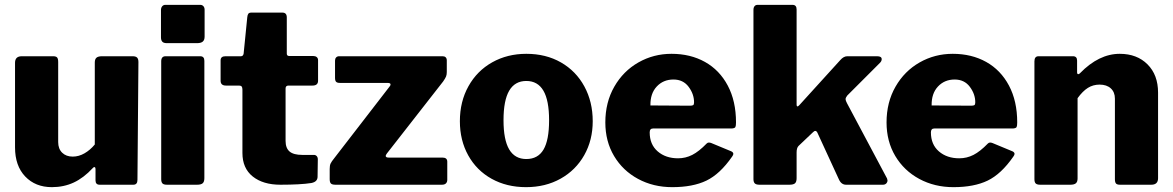

<svg xmlns="http://www.w3.org/2000/svg" viewBox="-20 -762 4839 792"><path d="M371 -166V-504Q371 -518 378 -524Q385 -530 401 -530H527Q540 -530 545.5 -524.5Q551 -519 551 -506L547 -20Q547 0 530 0H391Q374 0 374 -18V-65Q374 -71 370.5 -72.5Q367 -74 363 -69Q325 -28 284 -9Q243 10 194 10Q126 10 84 -34Q42 -78 42 -154V-503Q42 -530 70 -530H199Q211 -530 215.5 -525Q220 -520 220 -506V-176Q220 -148 236.5 -132Q253 -116 280 -116Q305 -116 328.5 -129.5Q352 -143 371 -166Z M824 -611Q824 -597 816.5 -590.5Q809 -584 793 -584H668Q655 -584 649.5 -590Q644 -596 644 -608V-720Q644 -730 649 -736Q654 -742 662 -742H806Q814 -742 819 -736.5Q824 -731 824 -722ZM823 -27Q823 -12 816 -6Q809 0 793 0H669Q655 0 650 -5.5Q645 -11 645 -23V-509Q645 -530 663 -530H806Q823 -530 823 -511Z M1170 -409Q1158 -409 1158 -397V-181Q1158 -151 1174.5 -137Q1191 -123 1227 -123H1275Q1282 -123 1286.5 -118Q1291 -113 1291 -105L1290 -33Q1290 -12 1264 -7Q1219 0 1137 0Q1065 0 1022.5 -34Q980 -68 980 -131V-392Q980 -401 977 -405Q974 -409 966 -409H912Q890 -409 890 -429V-513Q890 -530 910 -530H974Q983 -530 985 -541L1000 -691Q1001 -701 1004.5 -705.5Q1008 -710 1017 -710H1145Q1163 -710 1163 -690V-541Q1163 -531 1173 -531H1272Q1281 -531 1286.5 -526.5Q1292 -522 1292 -514V-429Q1292 -409 1269 -409Z M1340 -23V-65Q1340 -79 1343.5 -87Q1347 -95 1360 -111L1587 -405Q1591 -409 1591 -414Q1591 -420 1578 -420H1382Q1371 -420 1366.5 -424.5Q1362 -429 1362 -441V-512Q1362 -520 1366.5 -525Q1371 -530 1379 -530H1806Q1814 -530 1818.5 -525.5Q1823 -521 1823 -513V-465Q1823 -454 1820 -446.5Q1817 -439 1808 -426L1576 -129Q1571 -122 1571 -119Q1571 -112 1583 -112H1805Q1825 -112 1825 -95V-20Q1825 -11 1819.5 -5.5Q1814 0 1803 0H1364Q1350 0 1345 -5Q1340 -10 1340 -23Z M1877 -262Q1877 -343 1912.5 -406.5Q1948 -470 2010.5 -505Q2073 -540 2151 -540Q2232 -540 2294 -504.5Q2356 -469 2390.5 -405.5Q2425 -342 2425 -262Q2425 -184 2390 -122Q2355 -60 2292.5 -25Q2230 10 2150 10Q2070 10 2008 -24.5Q1946 -59 1911.5 -121Q1877 -183 1877 -262ZM2245 -266Q2245 -348 2221.5 -388Q2198 -428 2151 -428Q2104 -428 2080.5 -388Q2057 -348 2057 -266Q2057 -185 2080.5 -145.5Q2104 -106 2151 -106Q2199 -106 2222 -145Q2245 -184 2245 -266Z M2777 -109Q2808 -109 2835.5 -123Q2863 -137 2895 -170Q2899 -174 2904 -174Q2909 -174 2914 -172L2996 -138Q3005 -134 3005 -127Q3005 -123 3000 -116Q2950 -44 2894 -17Q2838 10 2753 10Q2675 10 2612 -24Q2549 -58 2513 -118.5Q2477 -179 2477 -257Q2477 -340 2514 -404.5Q2551 -469 2613.5 -504.5Q2676 -540 2750 -540Q2828 -540 2888 -506.5Q2948 -473 2982 -409Q3016 -345 3016 -257Q3016 -243 3013.5 -238Q3011 -233 2999 -232H2674Q2660 -232 2660 -216Q2660 -166 2693 -137.5Q2726 -109 2777 -109ZM2826 -326Q2836 -326 2839.5 -328.5Q2843 -331 2843 -340Q2843 -374 2820.5 -404Q2798 -434 2758 -434Q2716 -434 2689 -405Q2662 -376 2663 -327Z M3641 -18Q3641 -11 3636 -5.5Q3631 0 3622 0H3470Q3450 0 3440 -23L3353 -212Q3349 -222 3343 -222Q3339 -222 3333 -216L3274 -160Q3266 -152 3266 -133V-27Q3266 -12 3259.5 -6Q3253 0 3236 0H3113Q3099 0 3093.5 -5.5Q3088 -11 3088 -23V-721Q3088 -731 3092.5 -736.5Q3097 -742 3105 -742H3249Q3266 -742 3266 -723V-331Q3266 -323 3270 -323Q3272 -323 3277 -328L3446 -514Q3460 -530 3475 -530H3598Q3617 -530 3617 -518Q3617 -510 3610 -503L3475 -368Q3468 -359 3468 -353Q3468 -347 3474 -336L3639 -26Z M3937 -109Q3968 -109 3995.5 -123Q4023 -137 4055 -170Q4059 -174 4064 -174Q4069 -174 4074 -172L4156 -138Q4165 -134 4165 -127Q4165 -123 4160 -116Q4110 -44 4054 -17Q3998 10 3913 10Q3835 10 3772 -24Q3709 -58 3673 -118.5Q3637 -179 3637 -257Q3637 -340 3674 -404.5Q3711 -469 3773.5 -504.5Q3836 -540 3910 -540Q3988 -540 4048 -506.5Q4108 -473 4142 -409Q4176 -345 4176 -257Q4176 -243 4173.5 -238Q4171 -233 4159 -232H3834Q3820 -232 3820 -216Q3820 -166 3853 -137.5Q3886 -109 3937 -109ZM3986 -326Q3996 -326 3999.5 -328.5Q4003 -331 4003 -340Q4003 -374 3980.5 -404Q3958 -434 3918 -434Q3876 -434 3849 -405Q3822 -376 3823 -327Z M4247 -23V-509Q4247 -530 4264 -530H4406Q4423 -530 4423 -512V-464Q4423 -456 4428 -456Q4431 -456 4435 -460Q4513 -540 4599 -540Q4670 -540 4713.5 -496.5Q4757 -453 4757 -380V-27Q4757 0 4729 0H4600Q4588 0 4583.5 -5Q4579 -10 4579 -23V-355Q4579 -382 4562 -397.5Q4545 -413 4516 -413Q4489 -413 4467.5 -399.5Q4446 -386 4425 -357V-26Q4425 -12 4418 -6Q4411 0 4395 0H4271Q4258 0 4252.5 -5Q4247 -10 4247 -23Z"/></svg>

Font: Libre Franklin ExtraBold
Style: Regular
Weight: 800
Designer: Pablo Impallari, Rodrigo Fuenzalida
Foundry: Impallari Type
Version: Version 1.002; ttfautohint (v1.5)